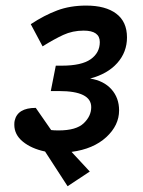

<svg xmlns="http://www.w3.org/2000/svg" viewBox="-20 -602 501 671"><path d="M396.2 -216.2Q396.2 -163.8 351.2 -122.5Q306.2 -81.2 230 -71.2L293.8 -2.5L216.2 48.8L137.5 -72.5Q90 -82.5 60 -106.9Q30 -131.2 30 -166.2Q30 -175 31.2 -180Q41.2 -225 105 -225L158.8 -147.5Q167.5 -146.2 185 -146.2Q246.2 -146.2 272.5 -171.2Q298.8 -196.2 298.8 -227.5Q298.8 -283.8 186.2 -283.8H157.5L175 -372.5H196.2Q265 -372.5 296.9 -395Q328.8 -417.5 328.8 -455Q328.8 -495 272.5 -495Q233.8 -495 201.2 -480Q168.8 -465 128.8 -440L87.5 -517.5Q135 -548.8 180 -565.6Q225 -582.5 281.2 -582.5Q348.8 -582.5 386.2 -554.4Q423.8 -526.2 423.8 -471.2Q423.8 -420 390 -381.9Q356.2 -343.8 295 -327.5Q342.5 -320 369.4 -290Q396.2 -260 396.2 -216.2Z"/></svg>

Font: Cambay
Style: Bold Italic
Weight: 700
Italic angle: -11°
Designer: Pooja Saxena
Foundry: Pooja Saxena
Version: Version 1.006;PS 001.006;hotconv 1.0.70;makeotf.lib2.5.58329